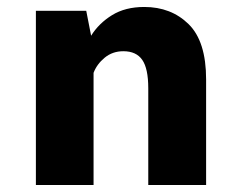

<svg xmlns="http://www.w3.org/2000/svg" viewBox="-20 -531 690 551"><path d="M83 0V-500H227.5L241.5 -428.5Q263.5 -464 301.5 -487.5Q339.5 -511 394 -511Q471 -511 521.2 -461.8Q571.5 -412.5 571.5 -303V0H405.5V-277.5Q405.5 -334.5 388.2 -359.2Q371 -384 334 -384Q303 -384 280.5 -365.5Q258 -347 248.5 -322V0Z"/></svg>

Font: Trispace
Style: Bold
Weight: 700
Designer: Tyler Finck
Foundry: Etcetera Type Company
Version: Version 1.210; ttfautohint (v1.8.3)